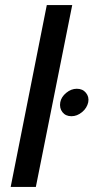

<svg xmlns="http://www.w3.org/2000/svg" viewBox="-20 -735 368 755"><path d="M22 0 164 -715H264L121 0ZM261 -278Q238 -278 225.5 -294Q213 -310 217 -333Q221 -354 240.5 -370Q260 -386 282 -386Q305 -386 318 -370Q331 -354 327 -333Q322 -310 302.5 -294Q283 -278 261 -278Z"/></svg>

Font: Albert Sans Medium
Style: Italic
Weight: 500
Italic angle: -11.25°
Designer: Andreas Rasmussen
Foundry: a.Foundry
Version: Version 1.025